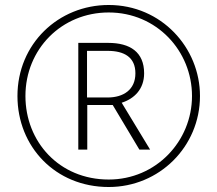

<svg xmlns="http://www.w3.org/2000/svg" viewBox="-20 -742 872 770"><path d="M416 8C619 8 782 -154 782 -357C782 -551 627 -722 416 -722C214 -722 50 -566 50 -357C50 -154 202 8 416 8ZM416 -22C217 -22 82 -174 82 -357C82 -545 227 -692 416 -692C608 -692 750 -538 750 -357C750 -176 606 -22 416 -22ZM294 -142H330V-321H432L539 -142H582L468 -330C518 -346 558 -384 558 -448C558 -533 502 -570 414 -570H294ZM411 -351H329V-538H412C479 -538 523 -512 523 -448C523 -382 475 -351 411 -351Z"/></svg>

Font: Noto Sans Myanmar ExtraLight
Style: Regular
Weight: 200
Designer: Monotype Design Team
Foundry: Monotype Imaging Inc.
Version: Version 2.107